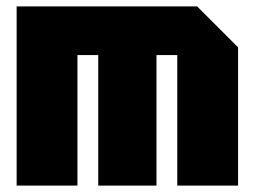

<svg xmlns="http://www.w3.org/2000/svg" viewBox="-20 -580 796 600"><path d="M32 -560H596L724 -432V0H534V-408H469V0H287V-408H222V0H32Z"/></svg>

Font: Tektur Condensed ExtraBold
Style: Regular
Weight: 800
Width: 3
Designer: Adam Jagosz
Foundry: Adam Jagosz
Version: Version 1.005;gftools[0.9.30]